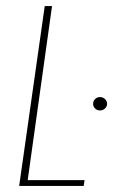

<svg xmlns="http://www.w3.org/2000/svg" viewBox="-20 -611 372 631"><path d="M43 0 127 -591H151L71 -19H258L255 0ZM309 -248Q299 -248 292.5 -254.5Q286 -261 286 -270Q286 -279 292.5 -285.5Q299 -292 309 -292Q318 -292 325 -285.5Q332 -279 332 -270Q332 -261 325 -254.5Q318 -248 309 -248Z"/></svg>

Font: Alumni Sans Thin Thin
Style: Italic
Weight: 250
Italic angle: -8°
Version: Version 1.016